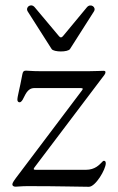

<svg xmlns="http://www.w3.org/2000/svg" viewBox="-20 -697 443 719"><path d="M286.9 -358.3 52.6 -47.6C31.2 -19.5 26.3 -12.4 26.3 -6.4C26.3 -2.1 29.8 2.1 38.4 2.1C46.9 2.1 59.7 0 83.8 0C207.4 0 275.6 2.5 312.9 2.5C337.7 2.5 376.1 -62.5 376.1 -85.6C376.1 -91.6 373.6 -94.8 369.7 -94.8C365.8 -94.8 365.4 -93.4 362.2 -90.2C351.9 -79.9 335.9 -61.1 301.5 -61.1H113.6C105.5 -61.4 104.4 -63.2 109 -70L359.4 -401.3C369 -414.1 375 -419.7 375 -426.8C375 -430.8 371.8 -431.8 367.2 -431.8C351.9 -431.8 340.9 -430.4 313.6 -430.4H130.3C99.4 -430.4 85.9 -432.5 77.1 -432.5C68.9 -432.5 65.3 -428.6 63.6 -418C53.6 -363.6 45.1 -336.3 45.1 -323.5C45.1 -317.5 48.7 -313.9 53.3 -313.9C57.5 -313.9 60.7 -317.5 64.6 -323.2C73.9 -338.4 81 -367.2 108.7 -367.2H282.7C290.8 -366.8 291.9 -365.1 286.9 -358.3ZM83.8 -654.1 173.3 -513.5C181.1 -501.4 234.4 -501.1 242.2 -513.5L331.7 -654.1C342 -670.1 319.2 -686.1 305.4 -669.7L215.6 -561.4C209.9 -555.4 206.3 -555.4 201 -561.4L110.1 -669.7C95.9 -686.8 73.9 -670.1 83.8 -654.1Z"/></svg>

Font: Margiela Serif
Style: Regular
Weight: 400
Designer: Andreas Faust, Stefan Endress
Version: Version 1.002;FEAKit 1.0